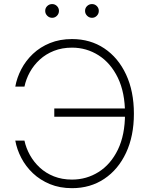

<svg xmlns="http://www.w3.org/2000/svg" viewBox="-20 -933 750 962"><path d="M340.8 9.8Q279.3 9.8 230.2 -10.5Q181.2 -30.8 145 -64.9Q108.9 -99.1 86.7 -141.8Q64.5 -184.6 56.6 -228.5H102.5Q110.4 -191.4 129.9 -156.2Q149.4 -121.1 179.4 -93.3Q209.5 -65.4 250.2 -49.3Q291 -33.2 340.8 -33.2Q413.6 -33.2 474.1 -71.3Q534.7 -109.4 570.6 -183.1Q606.4 -256.8 606.4 -363.3Q606.4 -469.2 570.6 -543.2Q534.7 -617.2 474.1 -655.8Q413.6 -694.3 340.8 -694.3Q291 -694.3 250.2 -678.2Q209.5 -662.1 179.2 -634.3Q148.9 -606.4 129.6 -571.5Q110.4 -536.6 102.5 -499H56.6Q64.5 -543.5 86.7 -586.2Q108.9 -628.9 145 -663.1Q181.2 -697.3 230.5 -717.3Q279.8 -737.3 340.8 -737.3Q432.6 -737.3 502.4 -690.7Q572.3 -644 611.6 -559.8Q650.9 -475.6 650.9 -363.3Q650.9 -251.5 611.6 -167.5Q572.3 -83.5 502.4 -36.9Q432.6 9.8 340.8 9.8ZM252 -348.1V-389.6H622.6V-348.1ZM440.9 -843.8Q426.8 -843.8 416.5 -854Q406.2 -864.3 406.2 -878.4Q406.2 -893.1 416.5 -902.8Q426.8 -912.6 440.9 -912.6Q455.1 -912.6 465.1 -902.6Q475.1 -892.6 475.1 -878.4Q475.1 -864.3 465.1 -854Q455.1 -843.8 440.9 -843.8ZM241.2 -843.8Q227.1 -843.8 216.8 -854Q206.5 -864.3 206.5 -878.4Q206.5 -893.1 216.8 -902.8Q227.1 -912.6 241.2 -912.6Q255.4 -912.6 265.4 -902.6Q275.4 -892.6 275.4 -878.4Q275.4 -864.3 265.4 -854Q255.4 -843.8 241.2 -843.8Z"/></svg>

Font: Inter 20pt ExtraLight
Style: Regular
Weight: 250
Version: Version 4.001;git-66647c0bb